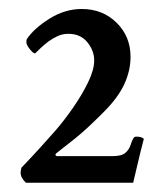

<svg xmlns="http://www.w3.org/2000/svg" viewBox="-20 -760 362 423"><path d="M37.1 -357.4Q25.4 -368.2 25.4 -379.9Q25.4 -381.8 25.9 -384.3Q26.4 -386.7 27.3 -390.6Q49.8 -414.1 68.4 -434.6Q86.9 -455.1 101.6 -471.7Q121.1 -494.1 141.1 -522.9Q161.1 -551.8 174.3 -579.1Q187.5 -606.4 187.5 -627Q187.5 -648.4 172.4 -667Q157.2 -685.5 130.9 -685.5Q118.2 -685.5 107.4 -680.7Q96.7 -675.8 85.9 -668Q77.1 -661.1 70.8 -655.3Q64.5 -649.4 57.6 -642.6Q53.7 -641.6 45.9 -651.4Q38.1 -661.1 38.1 -667Q38.1 -672.9 39.1 -673.8Q54.7 -697.3 88.9 -718.8Q123 -740.2 160.2 -740.2Q206.1 -740.2 236.8 -710Q267.6 -679.7 267.6 -634.8Q267.6 -604.5 253.9 -574.7Q240.2 -544.9 209 -513.7Q188.5 -493.2 174.3 -480Q160.2 -466.8 145 -454.6Q129.9 -442.4 103.5 -421.9Q101.6 -419.9 102.5 -418Q103.5 -416 105.5 -416H227.5Q248 -416 256.3 -423.3Q264.6 -430.7 267.6 -440.4Q270.5 -450.2 274.4 -456.1Q276.4 -459 280.3 -459Q292 -459 296.9 -454.1Q293 -441.4 273.4 -357.4Z"/></svg>

Font: Crimson Text SemiBold
Style: Regular
Weight: 600
Designer: Sebastian Kosch
Foundry: Sebastian Kosch
Version: Version 1.100; ttfautohint (v1.8.4)